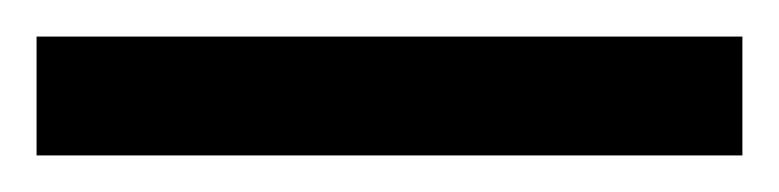

<svg xmlns="http://www.w3.org/2000/svg" viewBox="-22 70 426 105"><path d="M-2 155H384V90H-2Z"/></svg>

Font: Noto Sans Tamil Condensed Medium
Style: Regular
Weight: 500
Width: 3
Designer: Jelle Bosma - Monotype Design Team
Foundry: Monotype Imaging Inc.
Version: Version 2.004